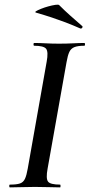

<svg xmlns="http://www.w3.org/2000/svg" viewBox="-20 -811 388 831"><path d="M23 0Q20 0 20 -6Q20 -12 23 -12Q52 -12 66.5 -17Q81 -22 88 -37Q95 -52 100 -81L182 -544Q190 -587 179.5 -600Q169 -613 128 -613Q125 -613 125 -619Q125 -625 128 -625Q151 -625 178 -623.5Q205 -622 235 -622Q269 -622 296.5 -623.5Q324 -625 345 -625Q348 -625 348 -619Q348 -613 345 -613Q317 -613 302 -607Q287 -601 280 -586Q273 -571 268 -542L186 -81Q178 -38 188 -25Q198 -12 240 -12Q242 -12 242 -6Q242 0 240 0Q219 0 191.5 -1Q164 -2 131 -2Q101 -2 73.5 -1Q46 0 23 0ZM327 -688Q293 -703 264 -714Q235 -725 205 -735Q175 -745 137 -756Q129 -758 136 -762.5Q143 -767 158 -773Q173 -779 189.5 -783.5Q206 -788 219.5 -790Q233 -792 236 -789Q261 -764 282.5 -745Q304 -726 336 -698Q339 -695 335.5 -690.5Q332 -686 327 -688Z"/></svg>

Font: Cormorant Infant Light SemiBold
Style: Italic
Weight: 600
Italic angle: -10°
Version: Version 4.001